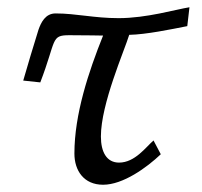

<svg xmlns="http://www.w3.org/2000/svg" viewBox="-20 -493 556 529"><path d="M44 -271 91 -266C136 -383 119 -396 171 -396C214 -396 264 -395 264 -395C224 -295 185 -178 185 -70C185 -23 211 16 264 16C319 16 384 -31 423 -68L403 -106C382 -88 352 -45 308 -45C274 -45 258 -74 258 -117C258 -207 323 -354 336 -397C383 -398 450 -412 496 -421L502 -473C464 -467 384 -443 307 -443C239 -443 190 -456 133 -456C105 -456 93 -431 86 -411C73 -369 55 -310 44 -271Z"/></svg>

Font: KpSans
Style: Italic
Weight: 400
Italic angle: -11°
Version: Version 0.66